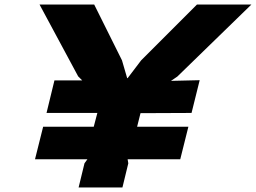

<svg xmlns="http://www.w3.org/2000/svg" viewBox="-20 -830 1133 850"><path d="M1093 -810 765 -491 737 -472 864 -475 828 -330 602 -329 587 -269H814L778 -125H545L548 -107L522 0H484H365H328L354 -107L367 -125H135L171 -269H395L411 -330H186L221 -474H344L326 -492L155 -810H397L520 -563L543 -484H545L605 -563L852 -810Z"/></svg>

Font: TypoPRO Sinkin Sans
Style: 800 Black Italic
Weight: 900
Italic angle: -112°
Designer: Keith Bates
Foundry: K-Type
Version: Sinkin Sans (version 1.0)  by Keith Bates   •   © 2014   www